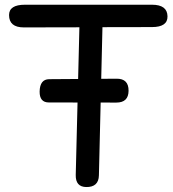

<svg xmlns="http://www.w3.org/2000/svg" viewBox="-20 -752 720 797"><path d="M144.5 -372.1Q144 -326.7 182.6 -326.7L462.9 -326.2Q513.2 -326.2 513.7 -375Q514.2 -425.8 463.9 -425.3L184.1 -423.3Q145.5 -422.9 144.5 -372.1ZM83.5 -732.4Q17.6 -732.4 17.6 -689.5Q17.6 -638.2 79.1 -638.2Q194.3 -638.2 309.6 -638.7L294.4 -25.4Q293.5 23.4 337.4 24.4Q389.6 25.4 390.6 -24.4L405.3 -639.2L610.8 -639.6Q676.3 -639.6 675.3 -684.6Q674.3 -732.4 610.8 -732.4Z"/></svg>

Font: Comic Relief
Style: Regular
Weight: 400
Designer: Jeff Davis
Foundry: Loudifier
Version: Version 1.200; ttfautohint (v1.8.4.7-5d5b)